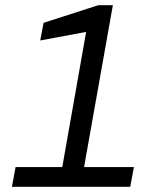

<svg xmlns="http://www.w3.org/2000/svg" viewBox="-20 -720 640 740"><path d="M26 0 40 -76H220L312 -597L135 -564L148 -632L359 -700H415L304 -76H496L482 0Z"/></svg>

Font: DM Mono
Style: Italic
Weight: 400
Italic angle: -10°
Designer: Colophon Foundry
Foundry: Colophon Foundry
Version: Version 1.000; ttfautohint (v1.8.2.53-6de2)